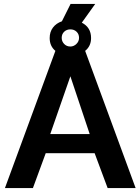

<svg xmlns="http://www.w3.org/2000/svg" viewBox="-20 -954 712 974"><path d="M232 -761Q232 -792 248.5 -814Q265 -836 294 -846L338 -934H463L395 -839Q442 -815 442 -761Q442 -720 412 -696L668 0H526L460 -177H212L147 0H5L261 -696Q232 -720 232 -761ZM337 -805Q318 -805 305.5 -793Q293 -781 293 -762Q293 -744 305.5 -731Q318 -718 337 -718Q354 -718 367.5 -731Q381 -744 381 -762Q381 -781 368.5 -793Q356 -805 337 -805ZM435 -274 337 -567 235 -274Z"/></svg>

Font: Raleway
Style: Bold
Weight: 700
Designer: Matt McInerney, Pablo Impallari, Rodrigo Fuenzalida
Foundry: Matt McInerney, Pablo Impallari, Rodrigo Fuenzalida
Version: Version 4.026